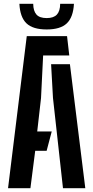

<svg xmlns="http://www.w3.org/2000/svg" viewBox="-20 -990 491 1010"><path d="M22.3 0 120.8 -800H332.7L344.4 -698.3H206.9L195.8 -474L175.8 -298.4H252.1L225.3 -196.7H165.2L140 0ZM311.3 0 258.7 -474.6 248.8 -652.3H347.8L428.7 0ZM225.6 -835Q153.2 -835 119.4 -867.1Q85.7 -899.2 82 -969.9H154.7Q155.1 -932.6 171.5 -913.8Q187.8 -894.9 225.6 -894.9Q262.4 -894.9 279.4 -913.5Q296.3 -932 296.5 -969.9H369Q365.1 -899.2 331.4 -867.1Q297.7 -835 225.6 -835Z"/></svg>

Font: Big Shoulders Stencil Text Thin
Style: Regular
Weight: 100
Designer: Patric King
Foundry: XO Type Co
Version: Version 2.001